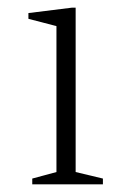

<svg xmlns="http://www.w3.org/2000/svg" viewBox="-20 -480 342 500"><path d="M64 0V-15L127 -32V-412L54 -431V-446L167 -460H177V-32L248 -15V0Z"/></svg>

Font: Spectral ExtraLight
Style: Regular
Weight: 275
Designer: Jean-Baptiste Levee
Foundry: Production Type
Version: Version 2.001